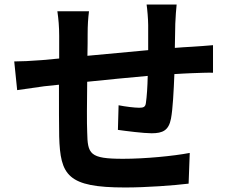

<svg xmlns="http://www.w3.org/2000/svg" viewBox="-20 -801 1040 850"><path d="M756 -696C757 -722 760 -765 762 -781H629C632 -762 636 -715 636 -690V-579C547 -571 451 -562 367 -554C368 -593 368 -626 368 -649C368 -690 370 -719 374 -751H234C239 -717 242 -683 242 -642V-542L167 -535C117 -531 71 -529 43 -529L56 -402C82 -406 144 -415 175 -419L241 -426C241 -334 241 -239 242 -197C247 -25 278 29 534 29C628 29 749 20 815 12L820 -124C747 -110 621 -98 525 -98C376 -98 368 -119 366 -216C364 -258 365 -349 366 -439C450 -448 547 -457 634 -465C633 -417 630 -373 626 -346C624 -327 615 -324 596 -324C576 -324 535 -329 505 -335L502 -226C537 -221 616 -211 651 -211C701 -211 727 -224 737 -276C745 -318 749 -398 752 -473C781 -475 807 -476 828 -477C854 -478 906 -480 923 -479V-601C894 -598 855 -596 829 -594C806 -593 781 -591 754 -589Z"/></svg>

Font: Noto Sans Japanese Bold
Style: Bold
Weight: 700
Designer: Ryoko NISHIZUKA (kana & ideographs); Paul D. Hunt (Latin, Greek & Cyrillic); Wenlong ZHANG (bopomofo); Sandoll Communica
Foundry: Adobe Systems Incorporated
Version: Version 1.000;PS 1;hotconv 1.0.78;makeotf.lib2.5.61930